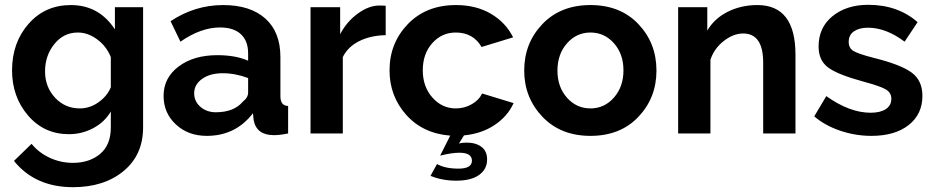

<svg xmlns="http://www.w3.org/2000/svg" viewBox="-20 -554 3875 797"><path d="M266 3Q163 3 96.5 -74.5Q30 -152 30 -262Q30 -377 98.5 -455Q167 -533 274 -533Q391 -533 457 -432V-524H574V-25Q574 89 493 156Q412 223 283 223Q126 223 38 114L111 43Q141 80 186.5 101Q232 122 283 122Q351 122 395.5 85Q440 48 440 -25V-91Q414 -47 367 -22Q320 3 266 3ZM311 -104Q353 -104 389 -129.5Q425 -155 440 -192V-317Q422 -362 383.5 -390.5Q345 -419 303 -419Q244 -419 205.5 -371Q167 -323 167 -258Q167 -193 208.5 -148.5Q250 -104 311 -104Z M838 10Q761 10 710 -37.5Q659 -85 659 -156Q659 -231 721.5 -278Q784 -325 882 -325Q958 -325 1010 -302V-332Q1010 -384 980 -412Q950 -440 893 -440Q814 -440 729 -381L688 -466Q789 -533 906 -533Q1019 -533 1081.5 -477Q1144 -421 1144 -317V-154Q1144 -115 1176 -114V0Q1142 7 1117 7Q1045 7 1033 -55L1030 -84Q958 10 838 10ZM876 -88Q951 -88 988 -132Q1010 -149 1010 -170V-230Q957 -250 904 -250Q852 -250 819 -226.5Q786 -203 786 -167Q786 -133 812 -110.5Q838 -88 876 -88Z M1581 -530V-408Q1519 -407 1471.5 -383.5Q1424 -360 1403 -317V0H1269V-524H1392V-412Q1419 -464 1465 -497.5Q1511 -531 1554 -531Q1575 -531 1581 -530Z M1767 176 1794 127Q1828 146 1883 146Q1939 146 1939 113Q1939 80 1887 80Q1855 80 1807 92L1849 9Q1735 0 1666 -77.5Q1597 -155 1597 -262Q1597 -375 1673 -454Q1749 -533 1873 -533Q1956 -533 2017.5 -497Q2079 -461 2110 -399L1979 -359Q1944 -419 1872 -419Q1814 -419 1774.5 -375Q1735 -331 1735 -262Q1735 -194 1775 -149Q1815 -104 1872 -104Q1908 -104 1938.5 -121.5Q1969 -139 1981 -166L2112 -126Q2087 -71 2033 -35Q1979 1 1906 8L1885 42Q1897 38 1917 38Q1955 38 1978.5 55.5Q2002 73 2002 108Q2002 148 1969 172Q1936 196 1874 196Q1816 196 1767 176Z M2156 -261Q2156 -375 2231.5 -454Q2307 -533 2431 -533Q2555 -533 2630 -454Q2705 -375 2705 -261Q2705 -148 2630 -69Q2555 10 2431 10Q2307 10 2231.5 -69.5Q2156 -149 2156 -261ZM2333.5 -374Q2294 -329 2294 -261Q2294 -193 2333.5 -148.5Q2373 -104 2431 -104Q2489 -104 2528.5 -149Q2568 -194 2568 -262Q2568 -330 2528.5 -374.5Q2489 -419 2431 -419Q2373 -419 2333.5 -374Z M3282 -327V0H3148V-294Q3148 -415 3065 -415Q3024 -415 2984 -383.5Q2944 -352 2929 -306V0H2795V-524H2916V-427Q2945 -477 3000.5 -505Q3056 -533 3124 -533Q3282 -533 3282 -327Z M3597 10Q3531 10 3467.5 -11.5Q3404 -33 3360 -71L3410 -155Q3507 -86 3594 -86Q3634 -86 3657 -101Q3680 -116 3680 -144Q3680 -170 3656 -183.5Q3632 -197 3565 -215Q3458 -244 3418 -273.5Q3378 -303 3378 -361Q3378 -440 3436 -487Q3494 -534 3584 -534Q3707 -534 3789 -462L3735 -381Q3658 -439 3583 -439Q3547 -439 3525 -424Q3503 -409 3503 -380Q3503 -354 3523.5 -342Q3544 -330 3606 -314Q3719 -286 3764 -253Q3809 -220 3809 -156Q3809 -80 3752 -35Q3695 10 3597 10Z"/></svg>

Font: Raleway
Style: Bold
Weight: 700
Designer: Matt McInerney, Pablo Impallari, Rodrigo Fuenzalida
Foundry: Matt McInerney, Pablo Impallari, Rodrigo Fuenzalida
Version: Version 3.000